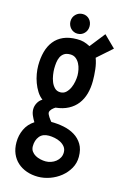

<svg xmlns="http://www.w3.org/2000/svg" viewBox="-127 -701 625 957"><g transform="rotate(15 185.5 -222.5)"><path d="M371.1 -516.6 294.9 -449.2Q304.7 -423.3 308.1 -392.3Q311.5 -361.3 311.5 -334Q311.5 -297.9 303 -267.3Q294.4 -236.8 276.6 -213.6Q258.8 -190.4 231.2 -175.8Q203.6 -161.1 166 -157.2Q162.1 -154.8 157.5 -151.4Q152.8 -147.9 148.9 -143.8Q145 -139.6 142.3 -134.8Q139.6 -129.9 139.6 -125Q139.6 -120.6 142.6 -114.5Q145.5 -108.4 149.4 -102.5Q153.3 -96.7 157.5 -91.3Q161.6 -85.9 164.1 -83Q196.8 -83 228.8 -76.7Q260.7 -70.3 285.9 -54.9Q311 -39.6 326.4 -14.2Q341.8 11.2 341.8 49.8Q341.8 82.5 326.4 109.6Q311 136.7 286.4 156.5Q261.7 176.3 231 187.3Q200.2 198.2 169.9 198.2Q138.2 198.2 111.1 188.7Q84 179.2 64.2 161.4Q44.4 143.6 33.4 117.9Q22.5 92.3 22.5 59.6Q22.5 23.4 37.4 -8.1Q52.2 -39.6 83 -59.6Q74.2 -73.7 67.4 -89.4Q60.5 -105 60.5 -121.1Q60.5 -138.2 69.3 -154.3Q78.1 -170.4 92.8 -178.7Q76.2 -190.9 64.2 -210Q52.2 -229 44.2 -250.7Q36.1 -272.5 32.2 -295.2Q28.3 -317.9 28.3 -337.9Q28.3 -377 37.1 -409.4Q45.9 -441.9 64.5 -465.3Q83 -488.8 112.1 -501.7Q141.1 -514.6 181.6 -514.6Q192.4 -514.6 200.9 -513.7Q209.5 -512.7 217.3 -510.5Q225.1 -508.3 232.9 -505.1Q240.7 -502 250 -497.1L311.5 -575.2ZM230.5 -339.8Q230.5 -353.5 227.3 -369.9Q224.1 -386.2 216.8 -400.1Q209.5 -414.1 197.8 -423.3Q186 -432.6 168.9 -432.6Q148.9 -432.6 137.2 -424.6Q125.5 -416.5 119.4 -403.6Q113.3 -390.6 111.3 -374.5Q109.4 -358.4 109.4 -342.8Q109.4 -329.6 112.1 -311.5Q114.7 -293.5 121.3 -276.9Q127.9 -260.3 139.4 -248.8Q150.9 -237.3 168.9 -237.3Q186 -237.3 197.8 -248.3Q209.5 -259.3 216.8 -275.1Q224.1 -291 227.3 -308.6Q230.5 -326.2 230.5 -339.8ZM263.7 47.9Q263.7 30.8 254.4 19Q245.1 7.3 231.2 0Q217.3 -7.3 200.9 -10.5Q184.6 -13.7 170.9 -13.7Q138.7 -13.7 122.6 6.6Q106.4 26.9 106.4 57.6Q106.4 73.2 114.3 84Q122.1 94.7 133.8 101.3Q145.5 107.9 159.9 111.1Q174.3 114.3 187.5 114.3Q201.2 114.3 214.8 109.6Q228.5 105 239.5 96.2Q250.5 87.4 257.1 75.2Q263.7 63 263.7 47.9ZM225.1 -592.3Q225.1 -570.8 210.9 -556.2Q196.8 -541.5 175.3 -541.5Q165 -541.5 156 -545.7Q147 -549.8 140.4 -556.9Q133.8 -564 130.1 -573.2Q126.5 -582.5 126.5 -592.3Q126.5 -613.8 141.1 -628.4Q155.8 -643.1 177.2 -643.1Q188 -643.1 196.8 -638.9Q205.6 -634.8 211.9 -627.9Q218.3 -621.1 221.7 -611.8Q225.1 -602.5 225.1 -592.3Z"/></g></svg>

Font: Maiden Orange
Style: Regular
Weight: 400
Designer: Astigmatic (AOETI)
Foundry: Astigmatic (AOETI)
Version: Version 1.001